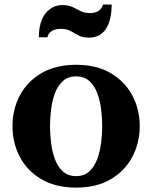

<svg xmlns="http://www.w3.org/2000/svg" viewBox="-20 -822 676 852"><path d="M318 10.5Q227.5 10.5 164.2 -26.5Q101 -63.5 68.2 -125.5Q35.5 -187.5 35.5 -262Q35.5 -337 68.2 -398.8Q101 -460.5 164.2 -497.5Q227.5 -534.5 318 -534.5Q408.5 -534.5 471.2 -497.5Q534 -460.5 567 -398.8Q600 -337 600 -262Q600 -187.5 567 -125.5Q534 -63.5 471.2 -26.5Q408.5 10.5 318 10.5ZM318 -40.5Q354 -40.5 376.8 -61.8Q399.5 -83 411.8 -117Q424 -151 428.8 -189.2Q433.5 -227.5 433.5 -262Q433.5 -296 429 -334.5Q424.5 -373 412.2 -406.8Q400 -440.5 377.2 -461.8Q354.5 -483 318 -483Q281.5 -483 258.5 -461.8Q235.5 -440.5 223.2 -406.8Q211 -373 206.5 -334.5Q202 -296 202 -262Q202 -227.5 206.5 -189.2Q211 -151 223.2 -117Q235.5 -83 258.5 -61.8Q281.5 -40.5 318 -40.5ZM374.5 -655Q347 -655 328.8 -664.8Q310.5 -674.5 293.2 -684.2Q276 -694 251 -694Q225 -694 209.2 -683.8Q193.5 -673.5 190.5 -656.5H152.5Q152.5 -726 182.2 -762.8Q212 -799.5 257.5 -799.5Q283.5 -799.5 301.8 -790.8Q320 -782 337.5 -773Q355 -764 377.5 -764Q427.5 -764 437 -802H475.5Q475.5 -733.5 450.2 -694.2Q425 -655 374.5 -655Z"/></svg>

Font: Libre Caslon Text
Style: Regular
Weight: 400
Designer: Pablo Impallari, Rodrigo Fuenzalida, Katja Schimmel
Foundry: Pablo Impallari, Rodrigo Fuenzalida
Version: Version 2.000